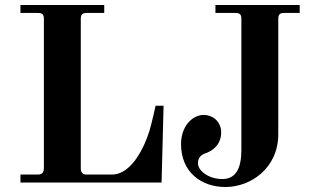

<svg xmlns="http://www.w3.org/2000/svg" viewBox="-20 -732 1250 770"><path d="M706 -154C706 -41 788 18 884 18C986 18 1096 -58 1096 -194V-656C1096 -674 1102 -680 1120 -680H1182V-712H844V-680H924C942 -680 948 -674 948 -656V-130C948 -56 925 -14 872 -14C813 -14 774 -50 774 -76C774 -98 783 -110 806 -118C834 -128 867 -152 867 -202C867 -238 840 -271 796 -271C752 -271 706 -226 706 -154ZM62 0H628L636 -308H604C604 -308 590 -243 579 -206C562 -151 511 -32 429 -32H328C310 -32 304 -41 304 -59V-656C304 -674 310 -680 328 -680H398V-712H62V-680H132C150 -680 156 -674 156 -656V-59C156 -41 150 -32 132 -32H62Z"/></svg>

Font: Old Standard
Style: Bold
Weight: 700
Designer: Alexey Kryukov <alexios@thessalonica.org.ru>
Version: Version 2.0.2